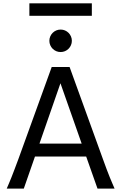

<svg xmlns="http://www.w3.org/2000/svg" viewBox="-20 -1106 721 1126"><path d="M334.5 -617.7 211.4 -263.7H459ZM19.5 0Q25.9 -14.6 32.7 -30.8Q39.6 -46.9 47.6 -67.1Q55.7 -87.4 65.4 -113.3Q75.2 -139.2 87.9 -173.3L283.2 -712.9H388.2L583.5 -173.3Q595.7 -139.2 605.5 -113.3Q615.2 -87.4 623.5 -67.1Q631.8 -46.9 638.7 -30.8Q645.5 -14.6 651.9 0H551.8L485.4 -188H185.1L119.6 0ZM269.5 -866.7Q269.5 -880.4 274.7 -892.3Q279.8 -904.3 288.8 -913.3Q297.9 -922.4 309.8 -927.5Q321.8 -932.6 335.4 -932.6Q349.1 -932.6 361.1 -927.5Q373 -922.4 382.1 -913.3Q391.1 -904.3 396.2 -892.3Q401.4 -880.4 401.4 -866.7Q401.4 -853 396.2 -841.1Q391.1 -829.1 382.1 -820.1Q373 -811 361.1 -805.9Q349.1 -800.8 335.4 -800.8Q321.8 -800.8 309.8 -805.9Q297.9 -811 288.8 -820.1Q279.8 -829.1 274.7 -841.1Q269.5 -853 269.5 -866.7ZM152.3 -1086.4H518.6V-1013.2H152.3Z"/></svg>

Font: Andika Afr
Style: Regular
Weight: 400
Designer: Victor Gaultney, Annie Olsen, Julie Remington, Don Collingsworth, Eric Hays, Becca Hirsbrunner
Foundry: SIL International
Version: Version 5.000